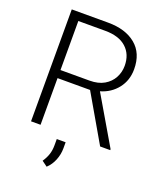

<svg xmlns="http://www.w3.org/2000/svg" viewBox="-166 -817 967 1146"><g transform="rotate(20 317.5 -244.0)"><path d="M527.8 0 356 -296.4H149.4V0H88.9V-710.9H319.8Q430.7 -710.9 495.8 -657.2Q561 -603.5 561 -502Q561 -431.2 520.5 -379.6Q480 -328.1 414.1 -309.1L591.8 -6.3V0ZM319.8 -659.2H149.4V-347.7H333.5Q389.2 -347.7 426.3 -369.4Q463.4 -391.1 482.2 -426.3Q501 -461.4 501 -502Q501 -574.7 454.3 -616.9Q407.7 -659.2 319.8 -659.2ZM325.7 46.9V85.4Q325.7 124 311 160.6Q296.4 197.3 269 222.7L234.4 197.3Q252 171.4 260.7 145.3Q269.5 119.1 269.5 86.4V46.9Z"/></g></svg>

Font: Vazirmatn UI FD ExtraLight
Style: Regular
Weight: 200
Designer: Saber Rastikerdar
Foundry: Saber Rastikerdar
Version: Version 33.003